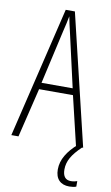

<svg xmlns="http://www.w3.org/2000/svg" viewBox="-101 -764 594 1032"><g transform="rotate(10 196.0 -248.0)"><path d="M353 0 289 -269H104L39 0H0L171 -714H221L392 0ZM215 -596Q209 -622 204.5 -641.5Q200 -661 196 -683Q192 -661 187.5 -641.5Q183 -622 177 -597L111 -305H281ZM313 132Q313 188 358 188Q368 188 377.5 186Q387 184 392 182V212Q385 215 375 216.5Q365 218 354 218Q318 218 298 197.5Q278 177 278 138Q278 98 300 60.5Q322 23 361 -10L386 0Q348 36 330.5 67Q313 98 313 132Z"/></g></svg>

Font: Noto Sans Arabic ExtCond ExtLt
Style: Regular
Weight: 200
Width: 2
Designer: Monotype Design Team, Nadine Chahine, Nizar Qandah and Khaled Hosny
Foundry: Monotype Imaging Inc.
Version: Version 2.012; ttfautohint (v1.8.4.7-5d5b)